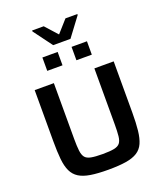

<svg xmlns="http://www.w3.org/2000/svg" viewBox="-190 -1206 1134 1336"><g transform="rotate(-20 377.5 -538.0)"><path d="M378 8Q300 8 247.5 -0.5Q195 -9 162.5 -29.5Q130 -50 113 -86Q96 -122 90.5 -177Q85 -232 85 -309V-688H227V-275Q227 -221 231 -187.5Q235 -154 248.5 -137Q262 -120 293 -114Q324 -108 378 -108Q432 -108 462.5 -114Q493 -120 506.5 -137Q520 -154 523.5 -187.5Q527 -221 527 -275V-688H670V-309Q670 -232 664 -177Q658 -122 642 -86Q626 -50 594 -29.5Q562 -9 509.5 -0.5Q457 8 378 8ZM213 -784V-883H326V-784ZM429 -784V-883H543V-784ZM313 -938 210 -1077V-1084H296L377 -994L457 -1084H545V-1077L441 -938Z"/></g></svg>

Font: Saira SemiExpanded SemiBold
Style: Regular
Weight: 600
Width: 6
Designer: Hector Gatti with collaboration of the Omnibus-Type team
Foundry: Omnibus-Type
Version: Version 1.101